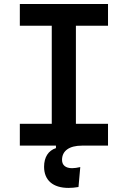

<svg xmlns="http://www.w3.org/2000/svg" viewBox="-20 -713 626 940"><path d="M315.4 207C329.6 207 347.7 205.6 364.3 202.6L373 105C358.4 108.4 344.2 110.4 333 110.4C301.3 110.4 283.7 95.7 283.7 69.8C283.7 25.4 319.3 0 380.9 0H508.8V-106.9H351.6V-586.9H508.8V-693.4H77.1V-586.9H233.4V-106.9H77.1V0H253.9V12.2C216.8 23.9 195.8 56.6 195.8 103.5C195.8 169.4 239.3 207 315.4 207Z"/></svg>

Font: Cascadia Mono SemiBold
Style: Regular
Weight: 600
Monospace: yes
Designer: Aaron Bell
Foundry: Saja Typeworks
Version: Version 2404.023